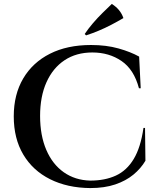

<svg xmlns="http://www.w3.org/2000/svg" viewBox="-20 -943 813 977"><path d="M718 -292 720 -125Q697 -86 659 -54.5Q621 -23 566.5 -4.5Q512 14 439 14Q323 13 235 -31Q147 -75 98.5 -156.5Q50 -238 50 -351Q50 -462 98 -543.5Q146 -625 234 -669.5Q322 -714 443 -714Q521 -714 583 -696.5Q645 -679 688 -655L696 -494H687Q662 -589 598.5 -632.5Q535 -676 450 -676Q368 -676 308.5 -636.5Q249 -597 216.5 -524.5Q184 -452 184 -353Q184 -254 215.5 -180.5Q247 -107 304.5 -66.5Q362 -26 439 -24Q514 -24 569.5 -49.5Q625 -75 660.5 -134Q696 -193 710 -292ZM411 -770Q429 -797 453 -825Q477 -853 502.5 -878Q528 -903 549 -923Q571 -909 585.5 -891.5Q600 -874 608 -851Q579 -834 546.5 -817Q514 -800 481.5 -786.5Q449 -773 418 -763Z"/></svg>

Font: Cinzel SemiBold
Style: Regular
Weight: 600
Designer: Natanael Gama
Version: Version 2.000